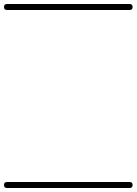

<svg xmlns="http://www.w3.org/2000/svg" viewBox="-35 -575 683 960"><path d="M0 -555Q153 -555 306.5 -555Q460 -555 613 -555Q628 -555 628 -540Q628 -525 613 -525Q460 -525 306.5 -525Q153 -525 0 -525Q-15 -525 -15 -540Q-15 -555 0 -555ZM0 335Q153 335 306.5 335Q460 335 613 335Q628 335 628 350Q628 365 613 365Q460 365 306.5 365Q153 365 0 365Q-15 365 -15 350Q-15 335 0 335Z"/></svg>

Font: FRB American Cursive Just Guidelines
Style: Italic
Weight: 400
Italic angle: -25°
Version: Version 2.0;Modular Font Editor K font №1